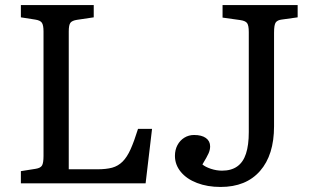

<svg xmlns="http://www.w3.org/2000/svg" viewBox="-20 -720 1224 754"><path d="M62 0V-47.9L120.1 -57.1Q139.2 -60.1 145 -70.1Q150.9 -80.1 150.9 -107.9V-596.2Q150.9 -621.1 144.5 -630.6Q138.2 -640.1 118.2 -643.1L62 -651.9V-700.2H348.1V-651.9L282.2 -642.1Q263.2 -639.2 256.6 -630.6Q250 -622.1 250 -596.2V-55.2H362.8Q397 -55.2 420.4 -61.5Q443.8 -67.9 461.4 -85.4Q479 -103 492.9 -134Q506.8 -165 522 -213.9H577.1L551.8 0ZM846.2 14.2Q794.4 14.2 753.7 -1.5Q712.9 -17.1 689.9 -45.2Q667 -73.2 667 -107.9Q667 -131.8 677 -150.4Q687 -168.9 704.1 -179.4Q721.2 -189.9 742.2 -189.9Q772 -189.9 788.6 -178Q805.2 -166 805.2 -145Q805.2 -131.8 799.1 -117.9Q793 -104 774.9 -74.2Q786.1 -64.5 808.1 -57.1Q830.1 -49.8 852.1 -49.8Q888.2 -49.8 911.6 -66.4Q935.1 -83 946 -116.5Q957 -149.9 957 -201.2V-594.2Q957 -620.1 950.4 -629.2Q943.8 -638.2 923.8 -641.1L854 -650.9V-700.2H1148.9V-651.9L1085.9 -643.1Q1069.8 -641.1 1063 -632.1Q1056.2 -623 1056.2 -591.8V-224.1Q1056.2 -111.3 1001.2 -48.6Q946.3 14.2 846.2 14.2Z"/></svg>

Font: Literata
Style: Regular
Weight: 400
Designer: Latin by Veronika Burian and Jose Scaglione. Greek by Irene Vlachou. Cyrillic by Vera Evstafieva.
Foundry: TypeTogether
Version: Version 3.002